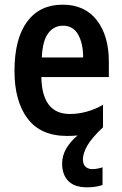

<svg xmlns="http://www.w3.org/2000/svg" viewBox="-20 -572 524 822"><path d="M335 111Q335 131 346 141.5Q357 152 375 152Q387 152 399.5 149.5Q412 147 419 144V220Q390 230 353 230Q299 230 272.5 203Q246 176 246 128Q246 94 264 63.5Q282 33 312 8Q291 10 267 10Q154 10 98 -64.5Q42 -139 42 -268Q42 -406 96 -479Q150 -552 248 -552Q343 -552 394.5 -485.5Q446 -419 446 -308V-242H157Q160 -84 279 -84Q351 -84 421 -123V-27Q373 18 354 51Q335 84 335 111ZM250 -462Q210 -462 186 -429Q162 -396 159 -326H336Q336 -386 314.5 -424Q293 -462 250 -462Z"/></svg>

Font: Noto Sans Devanagari Condensed SemiBold
Style: Regular
Weight: 600
Width: 3
Designer: Jelle Bosma - Monotype Design Team
Foundry: Monotype Imaging Inc.
Version: Version 2.004; ttfautohint (v1.8.4.7-5d5b)